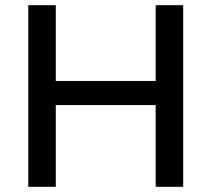

<svg xmlns="http://www.w3.org/2000/svg" viewBox="-20 -720 815 740"><path d="M89 0V-700H195V-408H580V-700H686V0H580V-315H195V0Z"/></svg>

Font: REM
Style: Regular
Weight: 400
Designer: Octavio Pardo
Foundry: Ashler Design
Version: Version 1.005;gftools[0.9.28]